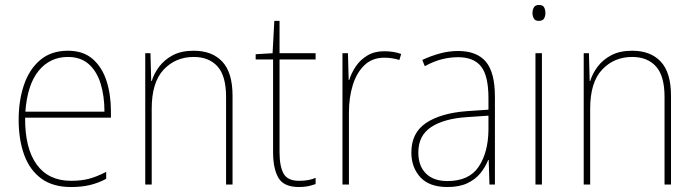

<svg xmlns="http://www.w3.org/2000/svg" viewBox="-20 -742 2797 772"><path d="M253 -538Q315 -538 353 -504.5Q391 -471 408.5 -416Q426 -361 426 -295V-269H81Q80 -146 127.5 -80.5Q175 -15 266 -15Q306 -15 337 -23Q368 -31 407 -51V-23Q375 -6 341.5 2Q308 10 266 10Q192 10 145.5 -24.5Q99 -59 77 -120Q55 -181 55 -261Q55 -338 76.5 -401Q98 -464 142 -501Q186 -538 253 -538ZM253 -513Q181 -513 135.5 -457.5Q90 -402 82 -293H400Q400 -356 384.5 -406Q369 -456 336.5 -484.5Q304 -513 253 -513Z M759 -538Q833 -538 874 -494Q915 -450 915 -357V0H889V-352Q889 -437 854.5 -475Q820 -513 759 -513Q686 -513 638 -462Q590 -411 590 -305V0H564V-528H585L588 -416H590Q599 -446 620 -474Q641 -502 675 -520Q709 -538 759 -538Z M1182 -15Q1203 -15 1219.5 -18Q1236 -21 1249 -27V-2Q1235 3 1219.5 6.5Q1204 10 1182 10Q1121 10 1099.5 -27Q1078 -64 1078 -130V-503H1008V-524L1076 -528L1083 -658H1104V-528H1249V-503H1104V-130Q1104 -74 1120 -44.5Q1136 -15 1182 -15Z M1525 -536Q1563 -536 1593 -525L1586 -501Q1572 -505 1557.5 -507.5Q1543 -510 1525 -510Q1477 -510 1445.5 -480Q1414 -450 1398.5 -400Q1383 -350 1383 -290V0H1357V-528H1379L1382 -420H1384Q1393 -449 1411 -475.5Q1429 -502 1457.5 -519Q1486 -536 1525 -536Z M1822 -537Q1897 -537 1933.5 -494Q1970 -451 1970 -353V0H1948L1945 -99H1943Q1932 -71 1912 -46Q1892 -21 1859.5 -5.5Q1827 10 1779 10Q1706 10 1670 -29.5Q1634 -69 1634 -129Q1634 -208 1693 -247.5Q1752 -287 1856 -295L1944 -301V-347Q1944 -437 1914.5 -474.5Q1885 -512 1822 -512Q1790 -512 1757.5 -504Q1725 -496 1688 -476L1678 -501Q1712 -517 1748.5 -527Q1785 -537 1822 -537ZM1857 -271Q1765 -265 1713.5 -231Q1662 -197 1662 -129Q1662 -75 1692.5 -44.5Q1723 -14 1779 -14Q1866 -14 1904.5 -71.5Q1943 -129 1944 -220V-277Z M2147 -722Q2163 -722 2168 -712Q2173 -702 2173 -690Q2173 -677 2167.5 -667.5Q2162 -658 2146 -658Q2132 -658 2126.5 -667.5Q2121 -677 2121 -690Q2121 -702 2126.5 -712Q2132 -722 2147 -722ZM2159 -528V0H2133V-528Z M2522 -538Q2596 -538 2637 -494Q2678 -450 2678 -357V0H2652V-352Q2652 -437 2617.5 -475Q2583 -513 2522 -513Q2449 -513 2401 -462Q2353 -411 2353 -305V0H2327V-528H2348L2351 -416H2353Q2362 -446 2383 -474Q2404 -502 2438 -520Q2472 -538 2522 -538Z"/></svg>

Font: Noto Sans Tamil SemiCondensed Thin
Style: Regular
Weight: 100
Width: 4
Designer: Jelle Bosma - Monotype Design Team
Foundry: Monotype Imaging Inc.
Version: Version 2.004; ttfautohint (v1.8.4.7-5d5b)